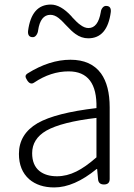

<svg xmlns="http://www.w3.org/2000/svg" viewBox="-20 -809 587 842"><path d="M218 13Q150 13 108 -23Q63 -63 63 -134Q63 -221 145 -269Q224 -314 403 -335Q407 -496 281 -496Q203 -496 130 -447Q113 -435 99 -457Q92 -468 92 -474Q92 -481 101 -487Q197 -547 289 -547Q379 -547 423 -487Q461 -434 461 -338V-169V-24Q461 0 436 0Q412 0 410 -23L406 -68H404Q305 13 218 13ZM230 -36Q273 -36 315 -57Q354 -76 403 -119V-205V-292Q250 -274 183 -236Q121 -200 121 -137Q121 -85 153 -59Q182 -36 230 -36ZM367 -641Q337 -641 311 -660Q295 -671 269 -699Q248 -722 237 -730Q219 -744 201 -744Q157 -744 147 -675Q146 -664 139 -654.5Q132 -645 122 -646Q101 -647 103 -673Q118 -789 203 -789Q246 -789 293 -738Q294 -736 297 -733Q319 -709 331 -701Q350 -686 368 -686Q410 -686 422 -756Q423 -767 430 -775.5Q437 -784 447 -783Q468 -782 466 -757Q451 -641 367 -641Z"/></svg>

Font: GenSenRounded TW L
Style: Regular
Weight: 300
Version: Version 1.501;PS 1;hotconv 16.6.51;makeotf.lib2.5.65220